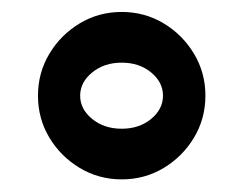

<svg xmlns="http://www.w3.org/2000/svg" viewBox="-20 -475 399 315"><path d="M42.3 -318Q42.3 -280.3 61 -249.2Q79.7 -218.1 110.9 -199.4Q142.1 -180.7 179.7 -180.7Q217.4 -180.7 248.5 -199.4Q279.6 -218.1 298.3 -249.2Q317 -280.4 317 -318.1Q317 -355.7 298.3 -386.8Q279.6 -418 248.5 -436.7Q217.3 -455.4 179.6 -455.4Q142 -455.4 110.9 -436.7Q79.7 -418 61 -386.8Q42.3 -355.6 42.3 -318ZM111.5 -318Q111.5 -340 131.2 -356.1Q150.8 -372.2 179.7 -372.2Q208.5 -372.2 228 -356.1Q247.4 -340.1 247.4 -318Q247.4 -296 228 -279.9Q208.5 -263.8 179.7 -263.8Q150.8 -263.8 131.2 -279.9Q111.5 -296 111.5 -318Z"/></svg>

Font: Pinar-VF-FD
Style: Regular
Weight: 300
Designer: Amin Abedi
Version: Version 3.0